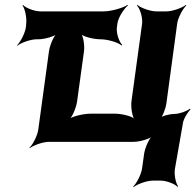

<svg xmlns="http://www.w3.org/2000/svg" viewBox="-20 -574 791 777"><path d="M178 -365 135 -50C132 -26 113 11 99 24L100 26C115 14 154 0 178 0H520C544 0 585 -11 599 -24L598 -26C583 -14 566 26 563 50L555 107C552 131 533 168 519 181L521 183C536 171 574 157 598 157H631C653 157 688 170 698 182L701 180C691 168 684 131 688 109L720 -74C722 -92 740 -121 751 -131L748 -134C737 -124 705 -113 687 -113C668 -113 635 -105 624 -95L627 -92C638 -102 650 -134 653 -153L697 -478C700 -502 720 -539 734 -552L732 -554C717 -542 678 -528 654 -528H612C588 -528 550 -542 536 -554L534 -552C547 -539 558 -502 555 -478L512 -164C509 -140 515 -100 526 -88L528 -90C518 -103 474 -114 444 -114H348C318 -114 270 -103 256 -90L258 -88C273 -100 289 -140 292 -164L320 -367C323 -390 317 -428 307 -440L305 -438C315 -426 358 -415 387 -415C416 -415 459 -402 472 -390L475 -392C462 -404 450 -440 453 -463L455 -478C458 -502 481 -539 498 -552L496 -554C478 -542 430 -528 400 -528H143C119 -528 84 -542 73 -554L71 -552C81 -539 89 -502 86 -478L85 -465C82 -441 63 -404 49 -391L50 -389C65 -401 104 -415 128 -415H135C159 -415 200 -426 214 -439L212 -441C197 -429 181 -389 178 -365Z"/></svg>

Font: Asimov
Style: EdgeWideIt
Weight: 500
Designer: Google
Version: Version 2.000980: 2014